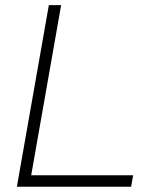

<svg xmlns="http://www.w3.org/2000/svg" viewBox="-20 -713 626 733"><path d="M44.4 0 166.5 -693.4H213.4L99.1 -43.9H488.3L480.5 0Z"/></svg>

Font: Cascadia Mono ExtraLight
Style: Italic
Weight: 200
Italic angle: -10°
Monospace: yes
Designer: Aaron Bell
Foundry: Saja Typeworks
Version: Version 2404.023; ttfautohint (v1.8.4)